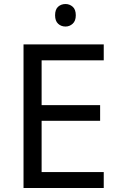

<svg xmlns="http://www.w3.org/2000/svg" viewBox="-20 -935 596 955"><path d="M496 0H97V-714H496V-635H187V-412H478V-334H187V-79H496ZM306 -915Q326 -915 341.5 -901.5Q357 -888 357 -859Q357 -831 341.5 -817Q326 -803 306 -803Q284 -803 269 -817Q254 -831 254 -859Q254 -888 269 -901.5Q284 -915 306 -915Z"/></svg>

Font: Noto Sans Bengali UI
Style: Regular
Weight: 400
Designer: Jelle Bosma - Monotype Design Team
Foundry: Monotype Imaging Inc.
Version: Version 2.003; ttfautohint (v1.8.4.7-5d5b)